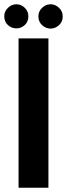

<svg xmlns="http://www.w3.org/2000/svg" viewBox="-38 -880 314 900"><path d="M49 -700H189V0H49ZM39 -747Q16 -747 -1 -762.5Q-18 -778 -18 -804Q-18 -827 -0.5 -843.5Q17 -860 39 -860Q61 -860 78 -843.5Q95 -827 95 -804Q95 -778 78 -762.5Q61 -747 39 -747ZM199 -746Q177 -746 159.5 -762Q142 -778 142 -803Q142 -827 159.5 -843.5Q177 -860 199 -860Q221 -860 238.5 -843.5Q256 -827 256 -803Q256 -778 238.5 -762Q221 -746 199 -746Z"/></svg>

Font: Phudu SemiBold
Style: Regular
Weight: 600
Version: Version 1.005;gftools[0.9.23]